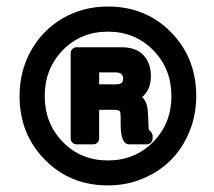

<svg xmlns="http://www.w3.org/2000/svg" viewBox="-20 -728 658 589"><path d="M40 -433.1Q40 -509.8 75.2 -572.8Q110.4 -635.7 172.6 -671.9Q234.9 -708 311 -708Q427.2 -708 504.6 -629.2Q582 -550.3 582 -433.1Q582 -376 561.5 -325.2Q541 -274.4 505.1 -238Q469.2 -201.7 418.9 -180.4Q368.7 -159.2 311 -159.2Q195.3 -159.2 117.7 -238Q40 -316.9 40 -433.1ZM117.2 -433.1Q117.2 -349.6 172.6 -292.7Q228 -235.8 311 -235.8Q394 -235.8 450 -292.7Q505.9 -349.6 505.9 -433.1Q505.9 -517.1 450 -574Q394 -630.9 311 -630.9Q228 -630.9 172.6 -574Q117.2 -517.1 117.2 -433.1ZM196.8 -303.2V-564.9Q196.8 -572.3 202.1 -577.6Q207.5 -583 214.8 -583H353Q397.5 -583 420.2 -558.6Q442.9 -534.2 442.9 -494.1Q442.9 -452.6 416 -430.2Q430.2 -417.5 433.1 -391.1Q434.6 -374 436 -334Q438 -328.1 439 -327.1Q441.9 -325.7 445.1 -320.6Q448.2 -315.4 448.2 -312V-303.2Q448.2 -295.9 442.9 -290.5Q437.5 -285.2 430.2 -285.2H376Q350.1 -285.2 350.1 -347.2V-366.2Q350.1 -383.3 348.1 -386.2Q343.3 -391.1 333 -391.1H284.2V-303.2Q284.2 -295.9 278.8 -290.5Q273.4 -285.2 266.1 -285.2H214.8Q207.5 -285.2 202.1 -290.5Q196.8 -295.9 196.8 -303.2ZM334 -505.9H284.2V-469.2H334Q346.7 -469.2 352.3 -473.1Q357.9 -477.1 357.9 -487.8Q357.9 -505.9 334 -505.9Z"/></svg>

Font: Fragment Mono
Style: Bold
Weight: 700
Designer: Wei Huang based on Nimbus Sans by URW Studio, based on Helvetica by Max Miedinger.
Foundry: Wei Huang
Version: Version 1.011